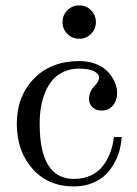

<svg xmlns="http://www.w3.org/2000/svg" viewBox="-20 -669 499 697"><path d="M224.6 -545.9Q207 -563.5 207 -588.9Q207 -614.3 224.6 -631.8Q242.2 -649.4 267.6 -649.4Q293 -649.4 310.5 -631.8Q328.1 -614.3 328.1 -588.9Q328.1 -563.5 310.5 -545.9Q293 -528.3 267.6 -528.3Q242.2 -528.3 224.6 -545.9ZM41 -219.7Q41 -319.3 103 -383.3Q165 -447.3 267.6 -447.3Q297.4 -447.3 321.8 -439Q346.2 -430.7 361.3 -418Q376.5 -405.3 386.7 -389.2Q397 -373 401.1 -358.6Q405.3 -344.2 405.3 -331.5Q405.3 -304.2 389.9 -285.9Q374.5 -267.6 348.1 -267.6Q329.1 -267.6 316.2 -279.3Q303.2 -291 303.2 -309.6Q303.2 -336.9 324.2 -357.9Q339.8 -374 339.8 -387.7Q339.8 -391.1 338.4 -394.8Q336.9 -398.4 332 -403.1Q327.1 -407.7 319.6 -411.4Q312 -415 298.1 -417.5Q284.2 -419.9 266.6 -419.9Q236.3 -419.9 212.2 -408.9Q188 -397.9 171.6 -379.4Q155.3 -360.8 144.5 -335Q133.8 -309.1 128.9 -280.5Q124 -252 124 -219.7Q124 -19.5 248 -19.5Q284.7 -19.5 312.5 -33.4Q340.3 -47.4 356.7 -70.8Q373 -94.2 381.6 -118.9Q390.1 -143.6 393.6 -171.4H421.9Q420.4 -148.9 414.8 -126.2Q409.2 -103.5 396 -78.9Q382.8 -54.2 364 -35.4Q345.2 -16.6 315.2 -4.4Q285.2 7.8 248 7.8Q154.8 7.8 97.9 -56.4Q41 -120.6 41 -219.7Z"/></svg>

Font: Theano Modern
Style: Regular
Weight: 400
Designer: Alexey Kryukov
Version: Version 2.00